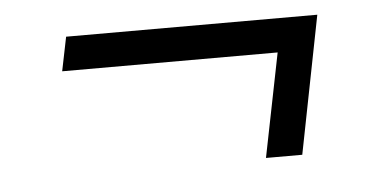

<svg xmlns="http://www.w3.org/2000/svg" viewBox="-31 -426 638 332"><g transform="rotate(-5 288.0 -260.5)"><path d="M529 -380 482 -141H419L455 -321H81L93 -380Z"/></g></svg>

Font: Montserrat
Style: Italic
Weight: 400
Italic angle: -11.3°
Designer: Julieta Ulanovsky
Foundry: Julieta Ulanovsky
Version: Version 9.000; ttfautohint (v1.8.4.7-5d5b)